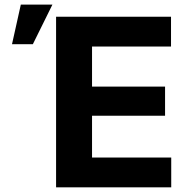

<svg xmlns="http://www.w3.org/2000/svg" viewBox="-20 -799 792 819"><path d="M219.2 0V-727.5H709.5V-600.6H372.6V-429.7H684.1V-305.2H372.6V-127H710.4V0ZM31.2 -610.4 68.8 -779.3H203.6L120.1 -610.4Z"/></svg>

Font: Inter Tight
Style: Bold
Weight: 700
Designer: Rasmus Andersson
Foundry: rsms
Version: Version 3.004; ttfautohint (v1.8.4.7-5d5b)